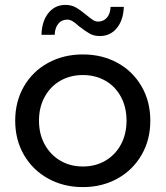

<svg xmlns="http://www.w3.org/2000/svg" viewBox="-20 -757 675 783"><path d="M176 -29C218 -5.7 265.3 6 318 6C370.7 6 417.8 -5.7 459.5 -29C501.2 -52.3 533.8 -84.5 557.5 -125.5C581.2 -166.5 593 -213 593 -265C593 -317 581.2 -363.5 557.5 -404.5C533.8 -445.5 501.2 -477.5 459.5 -500.5C417.8 -523.5 370.7 -535 318 -535C265.3 -535 218 -523.5 176 -500.5C134 -477.5 101.2 -445.5 77.5 -404.5C53.8 -363.5 42 -317 42 -265C42 -213 53.8 -166.5 77.5 -125.5C101.2 -84.5 134 -52.3 176 -29ZM409.5 -101.5C382.5 -85.8 352 -78 318 -78C284 -78 253.5 -85.8 226.5 -101.5C199.5 -117.2 178.2 -139.2 162.5 -167.5C146.8 -195.8 139 -228.3 139 -265C139 -301.7 146.8 -334.2 162.5 -362.5C178.2 -390.8 199.5 -412.7 226.5 -428C253.5 -443.3 284 -451 318 -451C352 -451 382.5 -443.3 409.5 -428C436.5 -412.7 457.7 -390.8 473 -362.5C488.3 -334.2 496 -301.7 496 -265C496 -228.3 488.3 -195.8 473 -167.5C457.7 -139.2 436.5 -117.2 409.5 -101.5ZM345.5 -620C357.2 -613.3 371 -610 387 -610C415.7 -610 438.8 -620.8 456.5 -642.5C474.2 -664.2 483.7 -693 485 -729H431C430.3 -710.3 425.3 -695.7 416 -685C406.7 -674.3 394.7 -669 380 -669C372.7 -669 365.7 -671.2 359 -675.5C352.3 -679.8 343.3 -686.7 332 -696C316 -709.3 301.8 -719.5 289.5 -726.5C277.2 -733.5 263 -737 247 -737C218.3 -737 195.2 -726 177.5 -704C159.8 -682 150.3 -652.3 149 -615H203C203.7 -634.3 208.7 -649.5 218 -660.5C227.3 -671.5 239.3 -677 254 -677C261.3 -677 268.7 -674.8 276 -670.5C283.3 -666.2 292 -659.3 302 -650C319.3 -636.7 333.8 -626.7 345.5 -620Z"/></svg>

Font: ICO Headline
Style: Regular
Weight: 500
Designer: Julieta Ulanovsky
Foundry: Julieta Ulanovsky
Version: Version 7.200